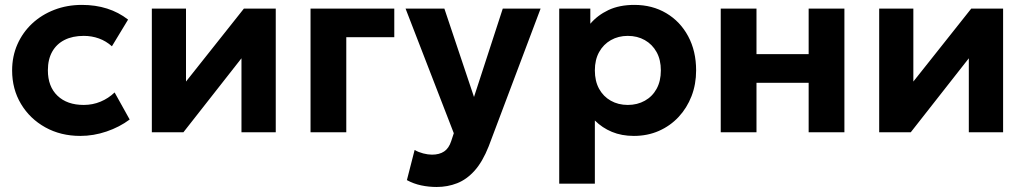

<svg xmlns="http://www.w3.org/2000/svg" viewBox="-20 -540 4187 784"><path d="M308 15Q228 15 165 -20Q102 -55 65.8 -115.5Q29.5 -176 29.5 -252.5Q29.5 -310 51 -358.8Q72.5 -407.5 111.2 -443.8Q150 -480 202 -500Q254 -520 314.5 -520Q370 -520 417.2 -505Q464.5 -490 503 -460L437 -351Q413 -372.5 383.8 -383Q354.5 -393.5 322 -393.5Q276.5 -393.5 243.8 -377Q211 -360.5 193.2 -329Q175.5 -297.5 175.5 -253Q175.5 -186.5 214.8 -149Q254 -111.5 322 -111.5Q358.5 -111.5 390.8 -125Q423 -138.5 448 -162.5L509.5 -52Q468 -21 415 -3Q362 15 308 15Z M600 0V-505H739.5V-207L976 -505H1106V0H966V-302L729 0Z M1248 0V-505H1590V-388H1394V0Z M1763 223.5Q1731 223.5 1700 217Q1669 210.5 1641.5 195.5L1673 72.5Q1689 81.5 1708.2 86.5Q1727.5 91.5 1744 91.5Q1774 91.5 1793.5 78.5Q1813 65.5 1822.5 36L1833 4L1636 -505H1794.5L1915.5 -144L2033 -505H2187.5L1975.5 57.5Q1950.5 120.5 1918 156.8Q1885.5 193 1846.5 208.2Q1807.5 223.5 1763 223.5Z M2263.5 210V-505H2390.5V-443Q2419.5 -477.5 2464.2 -498.8Q2509 -520 2570.5 -520Q2643.5 -520 2700.5 -486.2Q2757.5 -452.5 2790 -392Q2822.5 -331.5 2822.5 -252.5Q2822.5 -196 2803.8 -147.5Q2785 -99 2751 -62.5Q2717 -26 2670.5 -5.5Q2624 15 2568 15Q2518.5 15 2478.8 -1.5Q2439 -18 2409 -48V210ZM2543.5 -111.5Q2582.5 -111.5 2613.2 -128.8Q2644 -146 2661.2 -177.5Q2678.5 -209 2678.5 -252.5Q2678.5 -296 2661 -327.5Q2643.5 -359 2613 -376.2Q2582.5 -393.5 2543.5 -393.5Q2505 -393.5 2474.5 -376.2Q2444 -359 2426.5 -327.5Q2409 -296 2409 -252.5Q2409 -209 2426.2 -177.5Q2443.5 -146 2474 -128.8Q2504.5 -111.5 2543.5 -111.5Z M2923 0V-505H3069V-319H3282V-505H3428V0H3282V-202H3069V0Z M3570 0V-505H3709.5V-207L3946 -505H4076V0H3936V-302L3699 0Z"/></svg>

Font: Geologica SemiBold
Style: Regular
Weight: 600
Designer: Sindre Bremnes, Frode Helland
Foundry: Monokrom Skriftforlag AS
Version: Version 1.010;gftools[0.9.28]